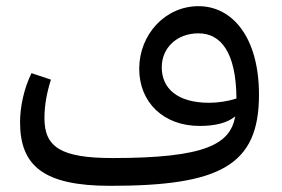

<svg xmlns="http://www.w3.org/2000/svg" viewBox="-20 -588 914 622"><path d="M337 14C693 14 819 -52 819 -281C819 -467 733 -568 623 -568C515 -568 431 -476 431 -365C431 -258 508 -180 627 -180C677 -180 717 -190 742 -211C726 -122 649 -76 345 -76C178 -76 124 -111 124 -205C124 -245 131 -286 145 -330L82 -351C57 -300 45 -241 45 -192C45 -51 121 14 337 14ZM504 -370C504 -433 553 -480 623 -480C695 -480 745 -419 746 -269C720 -260 685 -255 658 -255C554 -255 504 -302 504 -370Z"/></svg>

Font: FiraGO Unicode
Style: Regular
Weight: 400
Designer: bBox Type
Foundry: bBox Type GmbH
Version: Version 1.001;PS 001.001;hotconv 1.0.88;makeotf.lib2.5.64775